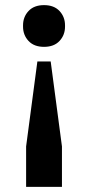

<svg xmlns="http://www.w3.org/2000/svg" viewBox="-20 -554 344 750"><path d="M152 -371Q113 -371 91.5 -394Q70 -417 70 -450V-455Q70 -488 91.5 -511Q113 -534 152 -534Q191 -534 212.5 -511Q234 -488 234 -455V-450Q234 -417 212.5 -394Q191 -371 152 -371ZM82 18 126 -314H178L222 18V176H82Z"/></svg>

Font: IBM Plex Serif SmBld
Style: Regular
Weight: 600
Designer: Mike Abbink, Paul van der Laan, Pieter van Rosmalen
Foundry: Bold Monday
Version: Version 3.001